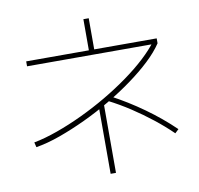

<svg xmlns="http://www.w3.org/2000/svg" viewBox="-89 -893 1058 1019"><g transform="rotate(-10 440.0 -383.5)"><path d="M55.6 -201.1Q114.4 -212.2 182.8 -236.7Q251.1 -261.1 321.7 -294.4Q392.2 -327.8 459.4 -367.2Q526.7 -406.7 586.7 -450Q646.7 -493.3 692.8 -536.1Q738.9 -578.9 767.8 -617.8L775.6 -605.6H87.8V-632.2H425.6V-800H454.4V-632.2H791.1V-605.6Q762.2 -562.2 715 -517.8Q667.8 -473.3 606.7 -428.9Q545.6 -384.4 476.1 -343.3Q406.7 -302.2 334.4 -268.3Q262.2 -234.4 192.8 -209.4Q123.3 -184.4 62.2 -174.4ZM425.6 33.3V-338.9H454.4V33.3ZM801.1 -118.9Q755.6 -163.3 703.3 -204.4Q651.1 -245.6 594.4 -282.8Q537.8 -320 476.7 -351.1L493.3 -373.3Q583.3 -325.6 667.2 -265.6Q751.1 -205.6 821.1 -137.8Z"/></g></svg>

Font: Paperlogy 1 Thin
Style: Regular
Weight: 250
Designer: redesigned by Lee Juim, glyphs from Gmarket Sans & Montserrat
Foundry: PT&
Version: Version 1.001